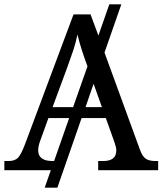

<svg xmlns="http://www.w3.org/2000/svg" viewBox="-20 -780 745 880"><path d="M0 0V-42H19Q48 -42 62.5 -57Q77 -72 95 -120L317 -714H395L431 -617L481 -760H536L459 -539L621 -95Q632 -64 647.5 -53Q663 -42 692 -42H705V0H430V-42H453Q513 -42 513 -90Q513 -98 511 -107Q509 -116 505 -127L465 -239H354L243 80H185L213 0ZM221 -289H315L381 -476Q366 -516 354.5 -552Q343 -588 335 -622Q328 -586 317 -553Q306 -520 289 -473ZM447 -289 409 -396 372 -289ZM221 -42H228L297 -239H202L164 -134Q155 -110 155 -91Q155 -42 221 -42Z"/></svg>

Font: NotoSerif-Regular
Style: Regular
Weight: 400
Designer: Monotype Design Team
Foundry: Monotype Imaging Inc.
Version: Version 2.007; ttfautohint (v1.8) -l 8 -r 50 -G 200 -x 14 -D